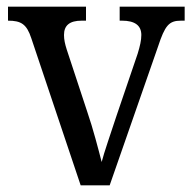

<svg xmlns="http://www.w3.org/2000/svg" viewBox="-20 -556 577 576"><path d="M74 -441 222 0H309L454 -416C475 -480 487 -494 523 -494H534V-536H339V-494H346C384 -494 404 -480 404 -451C404 -435 400 -418 393 -395L329 -207C312 -155 292 -98 285 -70C276 -105 259 -171 242 -220L180 -408C175 -424 172 -437 172 -451C172 -480 189 -494 225 -494H238V-536H4V-494C43 -494 60 -484 74 -441Z"/></svg>

Font: Noto Serif Armenian SemiCondensed
Style: Regular
Weight: 400
Width: 4
Designer: Monotype Design Team
Foundry: Monotype Imaging Inc.
Version: Version 2.008